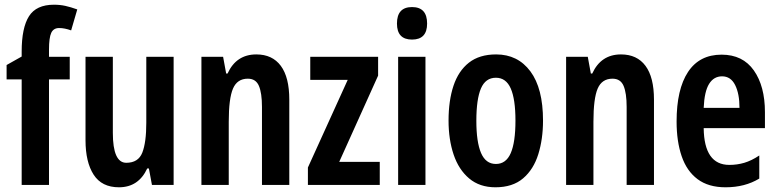

<svg xmlns="http://www.w3.org/2000/svg" viewBox="-20 -785 3302 815"><path d="M276 -448H188V0H72V-448H8V-509L72 -545V-566Q72 -667 103 -716Q134 -765 209 -765Q235 -765 257.5 -760Q280 -755 308 -745L282 -656Q268 -661 255.5 -663.5Q243 -666 231 -666Q207 -666 197.5 -645.5Q188 -625 188 -574V-544H276Z M717 -544V0H625L612 -70H605Q568 10 485 10Q412 10 377.5 -43.5Q343 -97 343 -190V-544H459V-221Q459 -94 516 -94Q567 -94 584 -137Q601 -180 601 -264V-544Z M1068 -554Q1136 -554 1172 -505.5Q1208 -457 1208 -362V0H1092V-331Q1092 -390 1079 -420.5Q1066 -451 1032 -451Q987 -451 969 -409Q951 -367 951 -268V0H835V-544H927L940 -473H946Q983 -554 1068 -554Z M1592 0H1287V-74L1456 -446H1297V-544H1585V-464L1420 -98H1592Z M1729 -755Q1793 -755 1793 -685Q1793 -617 1729 -617Q1665 -617 1665 -685Q1665 -755 1729 -755ZM1786 -544V0H1670V-544Z M2285 -273Q2285 -195 2265 -130.5Q2245 -66 2200.5 -28Q2156 10 2083 10Q2016 10 1971.5 -27.5Q1927 -65 1905.5 -129Q1884 -193 1884 -273Q1884 -358 1905 -421Q1926 -484 1970.5 -519Q2015 -554 2086 -554Q2178 -554 2231.5 -482Q2285 -410 2285 -273ZM2002 -272Q2002 -182 2022 -135.5Q2042 -89 2085 -89Q2128 -89 2148 -135Q2168 -181 2168 -273Q2168 -364 2148 -409.5Q2128 -455 2085 -455Q2041 -455 2021.5 -409.5Q2002 -364 2002 -272Z M2616 -554Q2684 -554 2720 -505.5Q2756 -457 2756 -362V0H2640V-331Q2640 -390 2627 -420.5Q2614 -451 2580 -451Q2535 -451 2517 -409Q2499 -367 2499 -268V0H2383V-544H2475L2488 -473H2494Q2531 -554 2616 -554Z M3043 -553Q3133 -553 3180 -486Q3227 -419 3227 -309V-241H2967Q2969 -85 3076 -85Q3109 -85 3139.5 -94Q3170 -103 3203 -125V-27Q3142 10 3060 10Q2987 10 2941 -24.5Q2895 -59 2873.5 -122Q2852 -185 2852 -269Q2852 -406 2900.5 -479.5Q2949 -553 3043 -553ZM3045 -461Q3010 -461 2990 -429Q2970 -397 2967 -327H3119Q3119 -387 3100.5 -424Q3082 -461 3045 -461Z"/></svg>

Font: Noto Sans Bengali ExtraCondensed SemiBold
Style: Regular
Weight: 600
Width: 2
Designer: Joana Ranito - Universal Thirst; Jelle Bosma - Monotype Design Team
Foundry: Universal Thirst ehf.
Version: Version 3.000; ttfautohint (v1.8.4.7-5d5b)